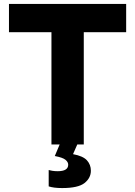

<svg xmlns="http://www.w3.org/2000/svg" viewBox="-20 -733 686 974"><path d="M241 0V-569.5H25.5V-713H620V-569.5H405V0ZM295.5 221Q252.5 221 227 212.5V129.5Q233 131.5 245.5 133.5Q258 135.5 272.5 135.5Q326 135.5 326 102.5Q326 89 312 77.5Q298 66 258 58.5L294 -27H372V0L350.5 49Q401.5 58.5 421.2 80.5Q441 102.5 441 133Q441 170 408.8 195.5Q376.5 221 295.5 221Z"/></svg>

Font: Heraclito
Style: Bold
Weight: 700
Designer: Kostas Bartsokas (font) & Cristiano Sobral (main changes)
Foundry: Kostas Bartsokas (font) & Cristiano Sobral (main changes)
Version: Version 1.00;July 8, 2020;FontCreator 13.0.0.2655 64-bit